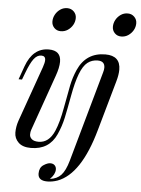

<svg xmlns="http://www.w3.org/2000/svg" viewBox="-62 -808 767 1044"><g transform="rotate(5 321.5 -286.0)"><path d="M169.9 -22.9Q226.6 -22.9 255.9 -90.8Q276.9 -139.6 291 -218.8Q305.2 -297.9 314.2 -342.3Q323.2 -386.7 341.8 -429.2Q385.7 -527.8 491.2 -527.8Q573.2 -527.8 573.2 -451.2Q573.2 -424.3 563 -388.2L485.8 -115.2Q417 131.8 291 178.2Q262.2 188 235.8 188Q185.1 188 185.1 148.9Q185.1 116.7 206.8 102.3Q228.5 87.9 244.1 87.9Q259.8 87.9 268.3 96.7Q276.9 105.5 276.9 119.1Q276.9 146 249 172.9Q287.1 168.5 309.8 144.3Q332.5 120.1 348.1 64.9L486.8 -429.2Q491.2 -443.8 491.2 -455.1Q491.2 -491.2 452.1 -491.2Q420.4 -491.2 396.7 -472.7Q373 -454.1 355.5 -408.2Q337.9 -362.3 324.2 -286.9Q310.5 -211.4 300.5 -165Q290.5 -118.7 270 -73.2Q230.5 14.2 130.9 14.2Q85.9 14.2 63 -8.1Q40 -30.3 40 -62Q40 -93.8 50.8 -126L158.2 -429.2Q167 -454.1 167 -468.8Q167 -491.2 144 -491.2Q121.1 -491.2 103 -467Q85 -442.9 64.9 -389.2L50.8 -352.1H32.2L58.1 -424.8Q95.2 -527.8 182.1 -527.8Q248.5 -527.8 248.5 -466.3Q248.5 -434.6 231.9 -388.2L125 -85Q120.6 -73.2 120.6 -58.6Q120.6 -43.9 132.8 -33.4Q145 -22.9 169.9 -22.9ZM554.4 -748.5Q571.3 -760.3 592.8 -760.3Q614.3 -760.3 628.7 -745.8Q643.1 -731.4 643.1 -710.9Q643.1 -690.4 633.1 -672.9Q623 -655.3 606 -643.8Q588.9 -632.3 567.4 -632.3Q545.9 -632.3 532 -646.7Q518.1 -661.1 518.1 -681.2Q518.1 -701.2 527.8 -719Q537.6 -736.8 554.4 -748.5ZM224.4 -748.5Q241.2 -760.3 262.7 -760.3Q284.2 -760.3 298.6 -745.8Q313 -731.4 313 -710.9Q313 -690.4 303 -672.9Q293 -655.3 275.9 -643.8Q258.8 -632.3 237.3 -632.3Q215.8 -632.3 201.9 -646.7Q188 -661.1 188 -681.2Q188 -701.2 197.8 -719Q207.5 -736.8 224.4 -748.5Z"/></g></svg>

Font: PlayfairDisplay-Italic
Style: Italic
Weight: 400
Italic angle: -14°
Designer: Claus Eggers Sørensen
Foundry: Claus Eggers Sørensen
Version: Version 1.002;PS 001.002;hotconv 1.0.70;makeotf.lib2.5.58329